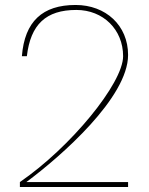

<svg xmlns="http://www.w3.org/2000/svg" viewBox="-20 -752 598 772"><path d="M495 0V-20H86C226 -124 495 -360 495 -531C495 -650 405 -732 284 -732C151 -732 79 -666 68 -526H88C103 -654 165 -712 287 -712C395 -712 475 -633 475 -526C475 -417 263 -159 60 -20V0Z"/></svg>

Font: Perun Thin
Style: Regular
Weight: 100
Foundry: Copyright (c) Stefan Peev, Context Ltd, 2016
Version: Version 1.089